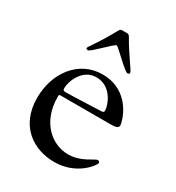

<svg xmlns="http://www.w3.org/2000/svg" viewBox="-163 -747 792 865"><g transform="rotate(30 233.0 -314.5)"><path d="M120 -499C120 -494 127 -493 130 -493C144 -493 219 -577 232 -577C239 -577 322 -492 335 -492C338 -492 346 -492 346 -500C346 -510 298 -569 260 -637C254 -648 249 -648 243 -648H218C201 -648 211 -635 124 -508C122 -504 120 -501 120 -499ZM39 -194C39 -45 143 19 250 19C367 19 427 -67 427 -78C427 -82 422 -87 417 -87C400 -87 357 -42 286 -42C203 -42 117 -111 117 -244C117 -254 117 -255 128 -255H158H385C413 -255 426 -259 426 -273C426 -288 392 -432 242 -432C120 -432 39 -324 39 -194ZM123 -293C123 -328 153 -407 225 -407C304 -407 333 -323 333 -297C333 -288 331 -285 312 -285C295 -285 182 -279 136 -279C125 -279 123 -284 123 -293Z"/></g></svg>

Font: OFL Sorts Mill Goudy
Style: Regular
Weight: 500
Version: Version 003.000